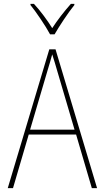

<svg xmlns="http://www.w3.org/2000/svg" viewBox="-20 -969 540 989"><path d="M261 -792Q280 -825 309 -868.5Q338 -912 363 -943V-949H345Q290 -887 249 -824Q230 -855 204.5 -889Q179 -923 155 -949H137V-943Q159 -916 189 -871.5Q219 -827 238 -792ZM224 -603Q231 -626 237 -646.5Q243 -667 249 -689Q257 -664 263 -644Q269 -624 275 -603L364 -301H135ZM453 0H480L266 -715H234L20 0H47L128 -276H372Z"/></svg>

Font: Noto Sans Mono UI Condensed Thin
Style: Regular
Weight: 250
Width: 3
Designer: Monotype Design team
Foundry: Monotype Imaging Inc.
Version: 1.000